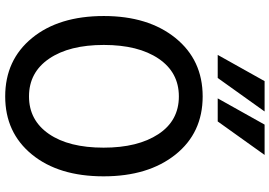

<svg xmlns="http://www.w3.org/2000/svg" viewBox="-176 -890 1083 772"><g transform="rotate(90 366.0 -503.5)"><path d="M43.9 -378.9Q43.9 -557.6 132.3 -667Q220.7 -776.4 367.2 -776.4Q513.7 -776.4 601.1 -667Q688.5 -557.6 688.5 -377.9Q688.5 -197.3 600.6 -89.8Q512.7 17.6 367.2 17.6Q220.7 17.6 132.3 -90.3Q43.9 -198.2 43.9 -378.9ZM160.2 -378.9Q160.2 -240.2 215.3 -159.2Q270.5 -78.1 367.2 -78.1Q462.9 -78.1 518.1 -158.2Q573.2 -238.3 573.2 -377.9Q573.2 -515.6 519 -598.1Q464.8 -680.7 367.2 -680.7Q270.5 -680.7 215.3 -599.1Q160.2 -517.6 160.2 -378.9ZM375 -836.9 480.5 -1025.4H602.5L467.8 -836.9ZM200.2 -836.9 305.7 -1025.4H427.7L293 -836.9Z"/></g></svg>

Font: Gothic A1 SemiBold
Style: Regular
Weight: 600
Version: Version 2.50